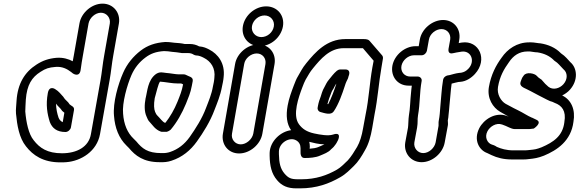

<svg xmlns="http://www.w3.org/2000/svg" viewBox="-20 -802 3188 1056"><path d="M603 -497 634 -673C644 -732 603 -782 544 -782C485 -782 427 -732 417 -673L386 -497C384 -486 382 -477 380 -465C358 -477 327 -487 290 -484C247 -480 215 -469 181 -447C115 -405 77 -341 71 -248C70 -221 66 -202 68 -177C74 -114 85 -44 123 3C161 52 217 91 312 91C323 91 334 91 344 90C426 84 513 30 530 -64L583 -362C591 -406 595 -454 603 -497ZM533 -362 480 -64C468 6 403 41 321 41C240 41 198 12 165 -31C137 -65 124 -130 119 -189C119 -210 121 -227 122 -254C128 -335 155 -377 203 -407C231 -425 248 -431 286 -434C322 -437 349 -423 371 -406L381 -398C381 -398 419 -372 424 -421C427 -445 432 -475 436 -497L467 -673C473 -704 504 -732 535 -732C566 -732 589 -704 584 -673L553 -497C545 -454 540 -400 533 -362ZM363 -228 355 -239C349 -246 340 -253 337 -257L327 -271C326 -272 326 -273 325 -273C316 -282 304 -300 283 -312C283 -312 251 -334 243 -290C231 -224 240 -176 254 -131C267 -97 293 -76 340 -76C355 -76 368 -90 370 -101L387 -197C390 -216 372 -219 363 -228ZM334 -182 325 -130C315 -135 307 -142 302 -155C294 -179 289 -202 288 -232L295 -223C301 -216 306 -211 314 -203L322 -192C326 -188 329 -186 334 -182Z M838 -395C792 -362 790 -296 782 -266C782 -265 781 -264 781 -263C774 -226 773 -189 786 -161C790 -152 794 -139 805 -129C818 -116 833 -89 865 -78C867 -77 871 -77 873 -77H897C907 -80 915 -85 919 -89C953 -129 981 -179 1003 -232C1015 -263 1028 -290 1035 -330L1040 -356C1044 -380 1017 -381 1003 -390C1000 -392 995 -393 991 -393H965C945 -393 920 -399 893 -401C881 -402 876 -404 867 -404H866C855 -404 846 -400 838 -395ZM987 -338C980 -301 970 -277 956 -242C939 -200 916 -160 890 -127H886C873 -133 862 -150 844 -168C841 -171 838 -175 833 -187C827 -202 825 -226 831 -262C841 -297 850 -340 860 -353C866 -352 873 -352 881 -351C902 -349 928 -343 956 -343H976C978 -342 984 -340 987 -338ZM882 -521C902 -521 907 -519 925 -517C942 -516 962 -513 975 -511C979 -510 981 -510 986 -510H1016C1027 -510 1037 -507 1046 -501C1050 -499 1055 -497 1059 -497C1073 -497 1088 -491 1101 -484C1139 -465 1166 -428 1159 -374C1158 -366 1158 -359 1156 -350L1151 -326C1144 -284 1128 -247 1113 -208C1092 -151 1056 -95 1023 -48C995 -9 960 19 915 34C903 38 887 41 867 40C792 40 762 15 730 -24L729 -25L715 -39C681 -71 661 -118 657 -177C651 -235 679 -334 703 -389C721 -430 747 -461 779 -485C808 -507 837 -518 882 -521ZM890 -571H888C834 -567 792 -553 753 -523C714 -493 679 -452 657 -401C630 -340 600 -237 607 -165C612 -98 634 -42 676 -1L689 12C724 54 769 90 858 90C881 91 903 89 923 82C982 63 1028 25 1063 -24C1098 -73 1136 -133 1160 -198C1174 -234 1192 -276 1201 -326L1206 -350C1208 -360 1209 -368 1210 -378C1219 -454 1179 -505 1130 -530C1116 -537 1101 -545 1075 -547C1061 -555 1043 -560 1025 -560H996C979 -564 957 -566 938 -567C926 -568 914 -571 890 -571Z M1323 -450C1328 -481 1360 -508 1392 -508C1424 -508 1445 -481 1440 -450L1373 -67C1367 -36 1335 -8 1304 -8C1273 -8 1250 -36 1256 -67ZM1273 -450 1206 -67C1196 -8 1235 42 1295 42C1355 42 1413 -8 1423 -67L1490 -450C1500 -509 1460 -558 1401 -558C1342 -558 1283 -509 1273 -450ZM1366 -659C1372 -691 1402 -717 1435 -717C1468 -717 1492 -689 1486 -656C1480 -623 1450 -598 1417 -598C1384 -598 1360 -627 1366 -659ZM1316 -659C1305 -598 1348 -548 1409 -548C1469 -548 1525 -596 1536 -656C1547 -717 1505 -767 1444 -767C1384 -767 1327 -719 1316 -659Z M1742 -186C1767 -179 1801 -167 1816 -190C1843 -230 1862 -285 1877 -331C1882 -348 1889 -361 1893 -369C1895 -372 1895 -376 1896 -379L1900 -391C1903 -401 1903 -420 1880 -420H1852C1845 -420 1838 -417 1833 -413C1815 -398 1800 -377 1790 -365C1777 -350 1771 -335 1765 -324C1752 -303 1747 -279 1744 -271C1739 -259 1732 -238 1729 -221L1727 -210C1725 -198 1733 -188 1742 -186ZM1781 -230C1784 -239 1787 -252 1790 -260C1795 -271 1804 -299 1807 -303C1820 -322 1821 -332 1830 -342C1818 -304 1802 -261 1785 -229C1784 -229 1782 -230 1781 -230ZM1991 -173 1977 -97C1970 -55 1959 -20 1944 6C1928 33 1912 59 1893 80C1870 102 1854 119 1833 131C1779 162 1718 184 1638 184H1619C1580 184 1566 177 1545 153C1522 126 1515 95 1514 46V31C1515 -17 1573 -51 1609 -30C1625 -21 1633 -6 1633 13V27C1632 47 1635 67 1655 67H1658C1681 67 1716 65 1740 54C1761 45 1787 36 1801 19C1807 13 1811 11 1815 6L1822 -3C1829 -11 1834 -21 1839 -31C1839 -31 1862 -79 1812 -62C1785 -53 1741 -61 1708 -68C1667 -77 1643 -93 1624 -119C1587 -170 1623 -269 1643 -322C1649 -338 1655 -353 1661 -364C1678 -392 1683 -404 1702 -427C1743 -477 1793 -537 1870 -537H1972H1976L2035 -468L2028 -431C2012 -340 2009 -259 1991 -173ZM1681 -22C1705 -16 1730 -9 1764 -8C1734 5 1726 13 1683 16L1684 5C1684 -5 1683 -13 1681 -22ZM2078 -431 2086 -479C2087 -485 2086 -492 2082 -497L2012 -578C2006 -585 1994 -587 1981 -587H1879C1777 -587 1714 -515 1665 -455C1641 -426 1633 -406 1619 -383C1610 -369 1603 -350 1596 -332C1584 -300 1569 -261 1562 -221C1552 -166 1557 -120 1581 -86C1523 -79 1465 -25 1463 39V53V55C1464 109 1473 153 1504 189C1530 220 1562 234 1610 234H1629C1722 234 1790 208 1851 173C1883 155 1905 131 1926 111C1950 88 1970 56 1987 25C2008 -10 2019 -52 2027 -97L2040 -173C2058 -261 2063 -346 2078 -431Z M2393 -137C2391 -128 2393 -117 2392 -110L2376 -19C2370 12 2339 40 2308 40C2277 40 2254 12 2259 -19L2274 -100C2279 -130 2275 -142 2279 -167C2291 -234 2287 -290 2299 -356C2302 -371 2289 -381 2278 -381H2236C2204 -381 2182 -408 2188 -440C2194 -471 2225 -498 2257 -498H2299C2314 -498 2326 -512 2328 -523L2339 -584C2344 -615 2376 -642 2408 -642C2440 -642 2461 -615 2456 -584L2447 -534C2447 -532 2440 -500 2475 -510C2486 -513 2496 -514 2507 -516L2519 -518C2571 -525 2595 -466 2557 -425C2544 -411 2532 -405 2516 -402L2505 -401C2487 -399 2465 -392 2453 -389C2435 -388 2420 -379 2417 -363C2408 -310 2407 -265 2402 -218C2399 -183 2399 -168 2393 -137ZM2224 -100 2209 -19C2199 40 2240 90 2299 90C2358 90 2416 40 2426 -19L2443 -111C2445 -121 2443 -128 2443 -140C2445 -151 2447 -161 2447 -170C2450 -188 2450 -206 2452 -222C2457 -264 2458 -301 2464 -342C2477 -345 2489 -349 2501 -351L2512 -352C2542 -354 2571 -372 2592 -395C2665 -474 2615 -582 2520 -568L2508 -566C2507 -566 2506 -565 2503 -565L2506 -584C2516 -643 2476 -692 2417 -692C2358 -692 2299 -643 2289 -584L2283 -548H2266C2207 -548 2149 -500 2138 -440C2128 -381 2167 -331 2227 -331H2245C2243 -318 2242 -305 2241 -295C2236 -251 2236 -205 2229 -167C2226 -150 2226 -112 2224 -100Z M2780 -101C2787 -98 2800 -92 2811 -92H2883C2888 -92 2895 -92 2900 -93L2916 -95C2916 -95 2965 -127 2931 -143L2906 -155H2905C2881 -165 2859 -181 2830 -195C2821 -199 2813 -203 2806 -207L2761 -231C2735 -246 2712 -284 2719 -324C2729 -383 2752 -422 2780 -461C2803 -495 2835 -519 2882 -519H2894C2900 -519 2921 -514 2936 -514C2975 -508 3003 -493 3023 -474C3026 -471 3028 -468 3032 -466C3050 -455 3059 -441 3079 -421L3080 -420C3101 -403 3104 -367 3079 -339C3058 -315 3021 -305 2996 -325C2986 -333 2972 -347 2960 -362C2959 -364 2957 -365 2955 -366C2945 -372 2937 -379 2932 -385C2921 -398 2875 -409 2860 -386L2853 -376C2851 -373 2847 -362 2847 -362C2846 -358 2844 -355 2843 -351C2836 -329 2859 -320 2874 -313L2898 -301C2929 -285 2957 -269 2988 -254L3003 -247C3004 -247 3005 -246 3005 -246L3018 -242C3023 -240 3027 -238 3031 -236C3070 -222 3095 -192 3084 -131V-130C3075 -54 3024 -20 2959 8C2930 19 2923 20 2892 23C2883 24 2874 25 2866 25H2804C2765 25 2736 16 2713 6C2700 -3 2691 -5 2685 -7C2662 -14 2643 -46 2661 -80C2674 -105 2708 -129 2742 -117C2755 -112 2769 -107 2780 -101ZM2902 -569H2890C2823 -569 2771 -532 2739 -485C2708 -443 2681 -392 2669 -324C2658 -261 2691 -210 2731 -187L2777 -161C2779 -160 2779 -160 2782 -159C2778 -160 2771 -163 2766 -165C2703 -187 2640 -144 2616 -97C2583 -32 2615 24 2660 40C2673 46 2676 48 2683 51C2715 66 2750 75 2795 75H2857C2867 75 2876 75 2888 73C2918 70 2939 67 2972 54C3044 24 3121 -27 3134 -132C3146 -199 3122 -253 3072 -277C3086 -284 3103 -295 3115 -309C3161 -361 3155 -428 3117 -460C3103 -474 3091 -492 3065 -509L3062 -512C3035 -539 2997 -557 2950 -564H2946C2939 -564 2919 -569 2902 -569Z"/></svg>

Font: Blanket
Style: BlkOutlineObl
Weight: 900
Foundry: Cannot Into Space Fonts
Version: Version 0.9